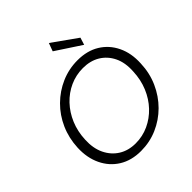

<svg xmlns="http://www.w3.org/2000/svg" viewBox="-246 -1094 1273 1273"><g transform="rotate(-45 390.5 -457.5)"><path d="M344 12Q255 12 190.5 -28Q126 -68 92 -139Q58 -210 62 -301Q66 -388 99 -462.5Q132 -537 188.5 -593Q245 -649 317.5 -680.5Q390 -712 471 -712Q561 -712 625.5 -672.5Q690 -633 724 -562.5Q758 -492 753 -400Q750 -313 716.5 -238Q683 -163 627 -107Q571 -51 498.5 -19.5Q426 12 344 12ZM355 -49Q420 -49 477.5 -75.5Q535 -102 579.5 -149Q624 -196 650.5 -259.5Q677 -323 680 -398Q685 -477 657.5 -533Q630 -589 579.5 -619.5Q529 -650 460 -650Q395 -650 337.5 -624Q280 -598 235.5 -551Q191 -504 164.5 -441Q138 -378 135 -304Q131 -226 158.5 -169Q186 -112 236.5 -80.5Q287 -49 355 -49ZM575 -753 397 -870 418 -927 591 -804Z"/></g></svg>

Font: DM Sans Light
Style: Italic
Weight: 300
Italic angle: -10°
Designer: Colophon Foundry, Jonny Pinhorn
Foundry: Colophon Foundry
Version: Version 4.004;gftools[0.9.30]